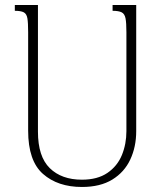

<svg xmlns="http://www.w3.org/2000/svg" viewBox="-20 -734 651 764"><path d="M428 -714H522V-212Q522 -150 498.5 -99.5Q475 -49 427 -19.5Q379 10 306 10Q210 10 151 -42Q92 -94 92 -214V-606Q92 -643 89 -661Q86 -679 74.5 -685Q63 -691 39 -691V-714H131V-210Q131 -111 178 -65Q225 -19 306 -19Q368 -19 407.5 -46Q447 -73 465 -117Q483 -161 483 -212V-606Q483 -643 479.5 -661Q476 -679 464 -685Q452 -691 428 -691Z"/></svg>

Font: Noto Serif Armenian SemiCondensed ExtraLight
Style: Regular
Weight: 200
Width: 4
Designer: Monotype Design Team
Foundry: Monotype Imaging Inc.
Version: Version 2.008; ttfautohint (v1.8.4.7-5d5b)